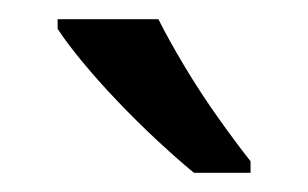

<svg xmlns="http://www.w3.org/2000/svg" viewBox="-20 -786 321 200"><path d="M145 -766Q156 -744 172.5 -716.5Q189 -689 207.5 -663Q226 -637 241 -618V-606H182Q165 -620 144 -639.5Q123 -659 102.5 -680.5Q82 -702 65.5 -722Q49 -742 40 -756V-766Z"/></svg>

Font: ukannada25
Style: Book
Weight: 400
Designer: Jelle Bosma - Monotype Design Team
Foundry: Monotype Imaging Inc.
Version: Version 2.003